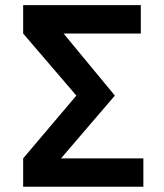

<svg xmlns="http://www.w3.org/2000/svg" viewBox="-20 -713 626 733"><path d="M68.4 0V-108.4L271.5 -348.1L68.4 -585V-693.4H517.6V-585H222.7L418.5 -348.1L212.9 -108.4H527.3V0Z"/></svg>

Font: Cascadia Mono NF SemiBold
Style: Regular
Weight: 600
Monospace: yes
Designer: Aaron Bell
Foundry: Saja Typeworks
Version: Version 2404.023; ttfautohint (v1.8.4)